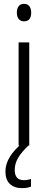

<svg xmlns="http://www.w3.org/2000/svg" viewBox="-20 -751 246 991"><path d="M104 -731Q123 -731 132 -718.5Q141 -706 141 -686Q141 -641 104 -641Q86 -641 76.5 -653Q67 -665 67 -686Q67 -706 76 -718.5Q85 -731 104 -731ZM131 -532V0H76V-532ZM56 126Q56 179 103 179Q114 179 124 177Q134 175 140 173V212Q131 216 119.5 218Q108 220 94 220Q53 220 30.5 198Q8 176 8 134Q8 95 31.5 57.5Q55 20 94 -11L127 0Q92 33 74 63Q56 93 56 126Z"/></svg>

Font: Noto Sans Condensed Light
Style: Regular
Weight: 300
Width: 3
Designer: Monotype Design Team
Foundry: Monotype Imaging Inc.
Version: Version 2.013; ttfautohint (v1.8.4.7-5d5b)